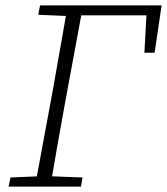

<svg xmlns="http://www.w3.org/2000/svg" viewBox="-20 -694 621 714"><path d="M517 -498 526 -664 549 -637H249L253 -674H581L555 -498ZM12 0 19 -34 138 -39H156L287 -34L281 0ZM110 0 177 -362Q191 -440 204.5 -518Q218 -596 232 -674H289L222 -312Q208 -234 194 -156Q180 -78 167 0ZM122 -639 129 -674H255L252 -634H242Z"/></svg>

Font: Source Serif 4 Light
Style: Italic
Weight: 300
Italic angle: -12°
Designer: Frank Grießhammer
Foundry: Adobe Systems Incorporated
Version: Version 4.004;hotconv 1.0.116;makeotfexe 2.5.65601